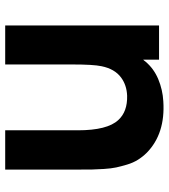

<svg xmlns="http://www.w3.org/2000/svg" viewBox="22 -624 619 702"><g transform="rotate(-90 331.0 -272.5)"><path d="M446.8 -562.5H589.4V0H464.4V-58.1Q460.4 -54.2 457.5 -49.8Q431.6 -19 393.1 -2.9Q354.5 13.2 312.5 15.6Q193.8 23.4 124 -44.9Q109.4 -59.6 98.4 -77.1Q87.4 -94.7 80.8 -116.7Q74.2 -138.7 70.3 -156.7Q66.4 -174.8 64.7 -202.1Q63 -229.5 62.7 -245.4Q62.5 -261.2 62.5 -290.5V-562.5H206.1V-296.9Q206.1 -189 243.7 -148.9Q274.4 -115.2 332.5 -116.7Q371.1 -118.2 398.9 -138.7Q430.7 -162.1 440.4 -210.4Q446.8 -239.7 446.8 -317.9Z"/></g></svg>

Font: Manrope3 ExtraBold
Style: Bold
Weight: 800
Width: 4
Designer: Mikhail Sharanda
Foundry: Mikhail Sharanda
Version: Version 3.000;PS 003.000;hotconv 1.0.88;makeotf.lib2.5.64775